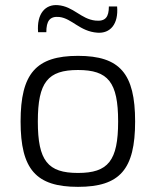

<svg xmlns="http://www.w3.org/2000/svg" viewBox="-20 -714 605 746"><path d="M160 -589C160 -632 173 -652 211 -648C260 -642 290 -592 358 -587C408 -583 441 -620 435 -689H403C403 -648 390 -630 351 -634C294 -640 266 -689 205 -694C157 -698 122 -662 128 -589ZM283 -497C120 -497 60 -428 60 -242C60 -56 120 12 283 12C446 12 505 -56 505 -242C505 -428 446 -497 283 -497ZM283 -442C400 -442 439 -395 439 -242C439 -89 400 -42 283 -42C166 -42 127 -89 127 -242C127 -395 166 -442 283 -442Z"/></svg>

Font: SnT
Style: Regular
Weight: 300
Designer: Natanael Gama
Version: Version 1.001;PS 001.001;hotconv 1.0.70;makeotf.lib2.5.58329